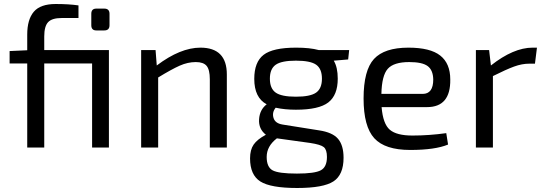

<svg xmlns="http://www.w3.org/2000/svg" viewBox="-20 -737 2720 959"><path d="M524 -487V0H440V-420H201V0H116V-420H28V-482L116 -486V-564Q116 -640 149 -678.5Q182 -717 258 -717Q324 -717 372 -710V-647H288Q240 -647 220.5 -626.5Q201 -606 201 -555V-487ZM461 -694H501Q527 -694 527 -668V-611Q527 -585 501 -585H461Q436 -585 436 -611V-668Q436 -694 461 -694Z M757 -487 763 -410Q881 -499 981 -499Q1113 -499 1113 -365V0H1028V-341Q1028 -389 1012 -408Q996 -427 958 -427Q918 -427 877.5 -409Q837 -391 770 -350V0H685V-487Z M1719 -440 1647 -434Q1667 -401 1667 -344Q1667 -262 1620 -225.5Q1573 -189 1458 -189Q1402 -189 1357 -199Q1338 -176 1346 -148.5Q1354 -121 1391 -115L1573 -86Q1641 -76 1668.5 -43.5Q1696 -11 1696 51Q1696 136 1645.5 169Q1595 202 1464 202Q1332 202 1280.5 169.5Q1229 137 1229 54Q1229 11 1247 -15Q1265 -41 1308 -64Q1271 -93 1274 -141Q1277 -189 1312 -216Q1250 -249 1250 -343Q1250 -427 1296.5 -463Q1343 -499 1459 -499Q1528 -499 1572 -487H1724ZM1458 -434Q1386 -434 1357 -413.5Q1328 -393 1328 -344Q1328 -295 1357 -274.5Q1386 -254 1458 -254Q1530 -254 1559 -274.5Q1588 -295 1588 -344Q1588 -393 1559.5 -413.5Q1531 -434 1458 -434ZM1529 -23 1363 -46Q1312 -7 1312 47Q1312 98 1342 114Q1372 130 1463 130Q1552 130 1582.5 113.5Q1613 97 1613 47Q1613 11 1597.5 -2Q1582 -15 1529 -23Z M2113 -202H1886Q1893 -118 1927 -89Q1961 -60 2040 -60Q2123 -60 2209 -72L2218 -15Q2153 12 2029 12Q1903 12 1849.5 -46.5Q1796 -105 1796 -245Q1796 -386 1848 -442.5Q1900 -499 2020 -499Q2129 -499 2179 -459.5Q2229 -420 2229 -340Q2231 -202 2113 -202ZM1885 -268H2091Q2144 -268 2144 -340Q2143 -387 2116 -407Q2089 -427 2024 -427Q1947 -427 1917 -393.5Q1887 -360 1885 -268Z M2662 -499 2652 -419H2624Q2587 -419 2547.5 -404.5Q2508 -390 2442 -357V0H2357V-487H2423L2432 -410Q2545 -499 2640 -499Z"/></svg>

Font: Exo 2.0
Style: Regular
Weight: 400
Designer: Natanael Gama
Version: Version 1.001;PS 001.001;hotconv 1.0.70;makeotf.lib2.5.58329